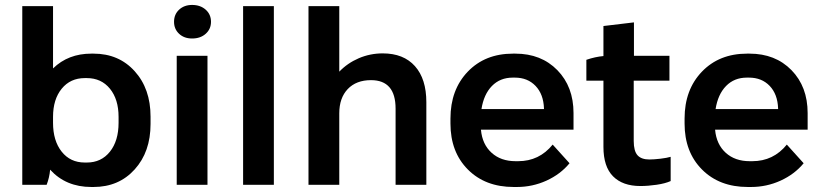

<svg xmlns="http://www.w3.org/2000/svg" viewBox="-20 -745 3309 774"><path d="M348.1 8.8Q245.6 8.8 182.1 -61Q179.2 -28.8 168 0H69.8V-720.2H193.8V-469.2Q254.9 -528.8 348.1 -528.8H356.9Q459 -528.8 522.9 -458Q586.9 -387.2 586.9 -274.9V-245.1Q586.9 -132.8 522.9 -62Q459 8.8 356.9 8.8ZM321.8 -89.8H330.1Q388.2 -89.8 423.1 -133.5Q458 -177.2 458 -250V-273.9Q458 -344.7 423.1 -387.5Q388.2 -430.2 330.1 -430.2H321.8Q263.7 -430.2 228.8 -387.5Q193.8 -344.7 193.8 -273.9V-250Q193.8 -177.7 228.5 -133.8Q263.2 -89.8 321.8 -89.8Z M754.4 -589.8Q722.2 -589.8 701.9 -608.9Q681.6 -627.9 681.6 -657.2Q681.6 -687 702.1 -706.1Q722.7 -725.1 754.4 -725.1Q787.6 -725.1 809.1 -706.1Q830.6 -687 830.6 -657.2Q830.6 -627.9 809.3 -608.9Q788.1 -589.8 754.4 -589.8ZM692.4 0V-520H816.4V0Z M960 0V-720.2H1084V0Z M1223.6 0V-720.2H1347.7V-456.1Q1380.9 -490.7 1426.5 -510.3Q1472.2 -529.8 1522.9 -529.8Q1606.9 -529.8 1652.8 -478.3Q1698.7 -426.8 1698.7 -333V0H1574.7V-307.1Q1574.7 -421.9 1475.6 -421.9Q1416 -421.9 1381.8 -386Q1347.7 -350.1 1347.7 -288.1V0Z M2050.8 8.8Q1936 8.8 1866 -61.8Q1795.9 -132.3 1795.9 -247.1V-267.1Q1795.9 -383.3 1865.7 -456.1Q1935.5 -528.8 2047.9 -528.8H2057.6Q2161.6 -528.8 2226.8 -462.2Q2292 -395.5 2292 -289.1V-222.2H1918.9V-221.2Q1924.3 -163.1 1961.7 -129.2Q1999 -95.2 2058.6 -95.2H2068.8Q2153.8 -95.2 2208 -162.1L2275.9 -86.9Q2239.3 -42.5 2182.9 -16.8Q2126.5 8.8 2064 8.8ZM1920.9 -305.2H2172.9V-308.1Q2170.9 -365.2 2138.9 -398.7Q2106.9 -432.1 2055.7 -432.1H2046.9Q1996.1 -432.1 1963.1 -398.4Q1930.2 -364.7 1920.9 -305.2Z M2561.5 4.9Q2490.2 4.9 2451.4 -34.2Q2412.6 -73.2 2412.6 -152.8V-419.9H2343.8V-503.9Q2379.4 -516.1 2412.6 -519V-640.1L2535.6 -654.8V-520H2678.7V-419.9H2534.7V-176.8Q2534.7 -136.2 2550 -119.1Q2565.4 -102.1 2597.7 -102.1Q2615.7 -102.1 2642.3 -105.2Q2668.9 -108.4 2683.6 -112.8V-15.1Q2662.1 -5.4 2627.2 -0.2Q2592.3 4.9 2561.5 4.9Z M2994.6 8.8Q2879.9 8.8 2809.8 -61.8Q2739.7 -132.3 2739.7 -247.1V-267.1Q2739.7 -383.3 2809.6 -456.1Q2879.4 -528.8 2991.7 -528.8H3001.5Q3105.5 -528.8 3170.7 -462.2Q3235.8 -395.5 3235.8 -289.1V-222.2H2862.8V-221.2Q2868.2 -163.1 2905.5 -129.2Q2942.9 -95.2 3002.4 -95.2H3012.7Q3097.7 -95.2 3151.9 -162.1L3219.7 -86.9Q3183.1 -42.5 3126.7 -16.8Q3070.3 8.8 3007.8 8.8ZM2864.7 -305.2H3116.7V-308.1Q3114.7 -365.2 3082.8 -398.7Q3050.8 -432.1 2999.5 -432.1H2990.7Q2939.9 -432.1 2907 -398.4Q2874 -364.7 2864.7 -305.2Z"/></svg>

Font: Fixel Text SemiBold
Style: Regular
Weight: 600
Width: 4
Designer: AlfaBravo + MacPaw
Foundry: Kyrylo Tkachov, Marchela Mozhyna, Serhii Makarenko, Maria Weinstein, Zakhar Kryvoshyya
Version: Version 1.211